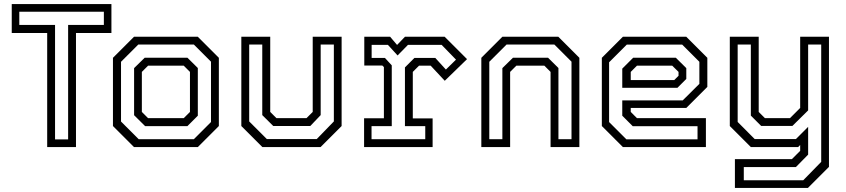

<svg xmlns="http://www.w3.org/2000/svg" viewBox="-20 -720 4141 940"><path d="M211 0V-558.5H37.5V-700H525.5V-558.5H352V0ZM249.5 -37.5H313.5V-598H488.5V-662.5H74.5V-598H249.5Z M636 0 533 -103V-437L636 -540H948.5L1051.5 -437V-103L948.5 0ZM659 -38.5H929L1013 -122.5V-418L929 -502H657L572.5 -417.5V-125ZM690.5 -102.5 636.5 -156V-386.5L688.5 -437.5H897.5L948.5 -387V-153.5L897.5 -102.5ZM705 -141.5H879.5L910 -172V-368L879.5 -398.5H705L674.5 -368V-172Z M1264.5 0 1161.5 -103V-540H1303V-172L1333.5 -141.5H1480.5L1511 -172V-540H1652.5V-103L1549.5 0ZM1286.5 -39H1530.5L1614.5 -125.5V-502H1550V-156.5L1499 -103H1318L1264 -156.5V-502H1200V-125.5Z M1762.5 0V-141H1859.5V-391.5L1852 -399H1763.5V-540H1890L1924 -500L1962.5 -540H2157L2266.5 -430.5L2157.5 -324.5L2088.5 -398.5H2031.5L2001 -368V-140.5H2098V0ZM1799 -38.5H2062V-102.5H1962.5V-390L2009 -436.5H2111L2163 -379.5L2212.5 -428L2142 -500.5H1977.5L1926.5 -448.5L1879 -500.5H1799.5V-436.5H1864.5L1898 -400V-102.5H1799Z M2336.5 0V-437L2439.5 -540H2713.5L2816.5 -437V0H2675.5V-368L2645 -398.5H2508L2477.5 -368V0ZM2375.5 -38.5H2439.5V-386.5L2491.5 -437.5H2663L2714 -387V-38.5H2778V-418L2694 -502H2460L2375.5 -417.5Z M3340 -540 3443 -437V-294.5L3340 -191.5H3068V-172L3098.5 -141.5H3436V0H3029.5L2926.5 -103V-437L3029.5 -540ZM3288.5 -437.5 3340 -386.5V-333.5L3296.5 -290H3026.5V-384L3080 -437.5ZM3320 -501.5H3048.5L2962 -415V-122.5L3046.5 -38H3395V-102H3078L3026.5 -153.5V-228.5H3322.5L3404 -309.5V-417.5ZM3271 -398.5H3098.5L3068 -368V-328H3281L3302 -349V-368Z M3656 0 3553 -103V-540H3694.5V-172L3725 -141.5H3847.5L3897.5 -191.5V-540H4038.5V97L3935.5 200H3578V59H3857L3897.5 18.5V-10L3887.5 0ZM3621.5 162.5H3912.5L4000.5 72.5V-502H3936.5V-179.5L3859.5 -103.5H3706.5L3656 -154V-502H3591.5V-123L3675 -39H3876.5L3936.5 -99V37L3876.5 98H3621.5Z"/></svg>

Font: Tourney
Style: Regular
Weight: 400
Designer: Tyler Finck
Foundry: Etcetera Type Co
Version: Version 1.015